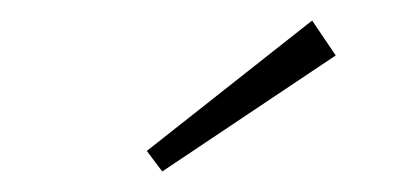

<svg xmlns="http://www.w3.org/2000/svg" viewBox="-20 -798 402 187"><path d="M138 -631 123 -651 284 -778 307 -744Z"/></svg>

Font: Bitter Thin ExtraLight
Style: Italic
Weight: 250
Italic angle: -9°
Version: Version 2.002